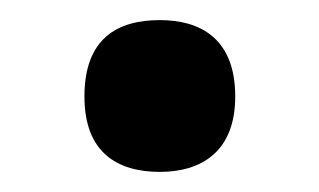

<svg xmlns="http://www.w3.org/2000/svg" viewBox="-20 -451 317 191"><path d="M139 -280C179 -280 214 -299 214 -355C214 -413 179 -431 139 -431C97 -431 64 -413 64 -355C64 -299 97 -280 139 -280Z"/></svg>

Font: Noto Serif Sinhala SemiBold
Style: Regular
Weight: 600
Designer: Jelle Bosma - Monotype Design Team
Foundry: Monotype Imaging Inc.
Version: Version 2.007